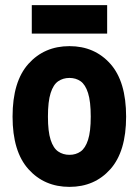

<svg xmlns="http://www.w3.org/2000/svg" viewBox="-20 -717 541 749"><path d="M29 -262Q29 -399 91 -468Q153 -537 251 -537Q349 -537 410.5 -468Q472 -399 472 -262Q472 -126 410.5 -57Q349 12 251 12Q153 12 91 -57Q29 -126 29 -262ZM167 -262Q167 -204 177.5 -171.5Q188 -139 207 -126Q226 -113 251 -113Q276 -113 294.5 -126Q313 -139 323.5 -171.5Q334 -204 334 -262Q334 -321 323.5 -354Q313 -387 294.5 -400Q276 -413 251 -413Q226 -413 207 -400Q188 -387 177.5 -354Q167 -321 167 -262ZM104 -586V-697H398V-586Z"/></svg>

Font: Radio Canada Condensed
Style: Bold
Weight: 700
Width: 3
Designer: Charles Daoud, Etienne Aubert Bonn, Alexandre Saumier Demers, Jacques Le Bailly
Foundry: Radio-Canada
Version: Version 2.104; ttfautohint (v1.8.4.7-5d5b);gftools[0.9.28.de